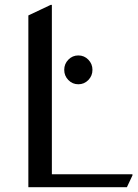

<svg xmlns="http://www.w3.org/2000/svg" viewBox="-20 -777 572 797"><path d="M97.7 0V-712.9L190.4 -756.8H195.3V-53.7H529.8V-48.8L506.8 0ZM263.7 -444.8Q246.6 -462.4 246.6 -487.1Q246.6 -511.7 263.7 -529.3Q280.8 -546.9 305.2 -546.9Q329.6 -546.9 346.7 -529.3Q363.8 -511.7 363.8 -487.1Q363.8 -462.4 346.7 -444.8Q329.6 -427.2 305.2 -427.2Q280.8 -427.2 263.7 -444.8Z"/></svg>

Font: Nova Slim
Style: Book
Weight: 400
Version: Version 2.000